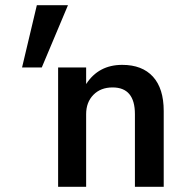

<svg xmlns="http://www.w3.org/2000/svg" viewBox="-20 -720 720 740"><path d="M500 -280Q500 -383 414 -383Q368 -383 340 -354.5Q312 -326 312 -280V0H204V-460H312V-396Q360 -470 451 -470Q528 -470 569.5 -424.5Q611 -379 611 -292V0H500ZM122 -700H242L141 -460H65Z"/></svg>

Font: Renner* Medium
Style: Medium
Weight: 500
Version: Version 003.000 ; ttfautohint (v0.97) -l 8 -r 50 -G 200 -x 1